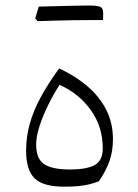

<svg xmlns="http://www.w3.org/2000/svg" viewBox="-20 -684 509 708"><path d="M199.7 -371.1Q270.5 -339.8 314.7 -278.3Q358.9 -216.8 358.9 -136.2Q358.9 -92.3 329.8 -75.7Q300.8 -59.1 236.8 -59.1Q171.9 -59.1 142.6 -78.9Q113.3 -98.6 113.3 -151.4Q113.3 -180.2 125.5 -218.3Q137.7 -256.3 157.5 -296.4Q177.2 -336.4 199.7 -371.1ZM216.8 4.4Q246.1 4.4 269 2.2Q292 0 310.5 -4.6Q329.1 -9.3 344.7 -15.6Q371.6 -54.7 384 -90.8Q396.5 -127 396.5 -170.9Q396.5 -230.5 371.8 -279.1Q347.2 -327.6 302.7 -365.7Q258.3 -403.8 198.2 -431.6Q157.7 -376.5 130.4 -325.9Q103 -275.4 89.6 -227.1Q76.2 -178.7 76.2 -128.9Q76.2 -57.6 107.4 -26.6Q138.7 4.4 216.8 4.4ZM310.5 -609.9Q326.2 -609.9 335.9 -609.9Q345.7 -609.9 351.3 -609.9Q356.9 -609.9 359.9 -609.9Q360.4 -616.2 360.4 -624Q360.4 -631.8 360.4 -636.7Q360.4 -653.8 350.1 -658.7Q339.8 -663.6 305.2 -663.6Q272.5 -656.2 239.7 -648.2Q207 -640.1 174.6 -632.1Q142.1 -624 109.9 -615.7Q112.3 -613.3 114.5 -610.8Q116.7 -608.4 119.1 -606Q149.4 -606.9 181.4 -607.9Q213.4 -608.9 245.8 -609.4Q278.3 -609.9 310.5 -609.9ZM119.1 -606Q150.4 -615.2 181.4 -624.5Q212.4 -633.8 243.4 -643.8Q274.4 -653.8 305.2 -663.6Q296.4 -663.6 277.3 -663.3Q258.3 -663.1 232.9 -662.4Q207.5 -661.6 179 -661.1Q150.4 -660.6 123 -659.7Q119.6 -648.9 116.5 -638.2Q113.3 -627.4 109.9 -615.7Q112.3 -613.3 114.5 -610.8Q116.7 -608.4 119.1 -606Z"/></svg>

Font: Pinar FD VF
Style: Regular
Weight: 300
Designer: Amin Abedi
Version: Version 2.000